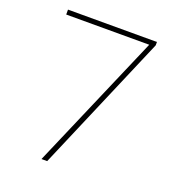

<svg xmlns="http://www.w3.org/2000/svg" viewBox="-131 -816 831 917"><g transform="rotate(20 285.0 -357.0)"><path d="M183 0 480 -689H58V-714H510V-697L212 0Z"/></g></svg>

Font: Noto Sans Symbols Thin
Style: Regular
Weight: 250
Version: Version 2.002